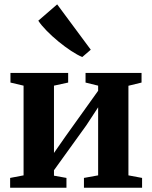

<svg xmlns="http://www.w3.org/2000/svg" viewBox="-20 -880 714 900"><path d="M27.5 0V-46L90.5 -58V-478.5L29 -493V-538H299.5V-493L233 -478.5V-163L287 -240.5L440 -454.5V-478.5L381 -493V-538H643.5V-493L582 -478V-58L646 -46V0H373.5V-46L440 -58V-377L385 -293L233 -82V-56.5L291.5 -46V0ZM365 -613Q343 -622 313.8 -641.2Q284.5 -660.5 254.2 -685.2Q224 -710 198.8 -735.8Q173.5 -761.5 159.5 -783L248 -859.5L405.5 -647L366 -613Z"/></svg>

Font: Merriweather 60pt
Style: Bold
Weight: 700
Version: Version 2.100